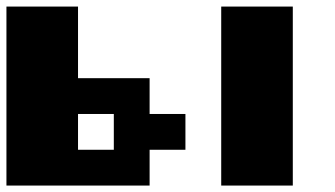

<svg xmlns="http://www.w3.org/2000/svg" viewBox="-20 -576 1040 596"><path d="M666.7 0V-555.6H888.9V0ZM333.3 -222.2H222.2V-111.1H333.3ZM444.4 -111.1V0H0V-555.6H222.2V-333.3H444.4V-222.2H555.6V-111.1Z"/></svg>

Font: Pixeloid Sans
Style: Bold
Weight: 700
Monospace: yes
Designer: GGBot
Version: 0.3